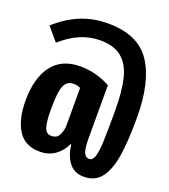

<svg xmlns="http://www.w3.org/2000/svg" viewBox="-147 -815 892 1014"><g transform="rotate(20 299.0 -308.5)"><path d="M599 -296Q599 -162 585.5 -78Q572 6 537.5 50Q503 94 441 94Q387 94 357.5 55.5Q328 17 321 -44H317Q299 -3 263 23Q227 49 177 49Q93 49 54 -13Q15 -75 15 -179Q15 -306 68.5 -377Q122 -448 228 -448Q269 -448 312.5 -437Q356 -426 396 -404V-104Q396 -50 405.5 -27Q415 -4 436 -4Q455 -4 464 -31Q473 -58 475.5 -114.5Q478 -171 478 -287Q478 -398 461 -468.5Q444 -539 400.5 -576Q357 -613 279 -613Q223 -613 170 -591.5Q117 -570 61 -521L-2 -595Q66 -655 135.5 -683Q205 -711 287 -711Q456 -711 527.5 -603.5Q599 -496 599 -296ZM157 -179Q157 -109 167.5 -79.5Q178 -50 206 -50Q235 -50 247 -70Q259 -90 263 -121V-340Q245 -349 225 -349Q198 -349 183.5 -333Q169 -317 163 -281Q157 -245 157 -179Z"/></g></svg>

Font: Fira Mono
Style: Bold
Weight: 700
Monospace: yes
Designer: Carrois Corporate & Edenspiekermann AG
Foundry: Carrois Corporate GbR & Edenspiekermann AG
Version: Version 3.206